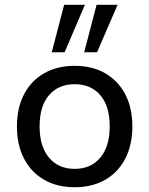

<svg xmlns="http://www.w3.org/2000/svg" viewBox="-20 -776 626 805"><path d="M293 9Q219 9 164.5 -22.5Q110 -54 80.5 -111.5Q51 -169 51 -246Q51 -323 80.5 -380Q110 -437 164.5 -468.5Q219 -500 293 -500Q367 -500 421.5 -468.5Q476 -437 505.5 -380Q535 -323 535 -246Q535 -169 505.5 -111.5Q476 -54 421.5 -22.5Q367 9 293 9ZM293 -68Q361 -68 400.5 -115Q440 -162 440 -246Q440 -331 400.5 -377Q361 -423 293 -423Q225 -423 185.5 -377Q146 -331 146 -246Q146 -162 185.5 -115Q225 -68 293 -68ZM333 -557 385 -756H473L387 -557ZM197 -557 249 -756H336L251 -557Z"/></svg>

Font: Nunito Sans 10pt Medium
Style: Regular
Weight: 500
Designer: Vernon Adams
Foundry: Vernon Adams
Version: Version 3.101;gftools[0.9.27]